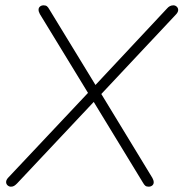

<svg xmlns="http://www.w3.org/2000/svg" viewBox="-20 -696 690 722"><path d="M10 -27 315 -351V-340L130 -643Q125 -652 125 -659.5Q125 -667 130.5 -671.5Q136 -676 144 -676Q152 -676 156.5 -672.5Q161 -669 166 -660L343 -370H333L608 -664Q613 -670 619 -673Q625 -676 632 -676Q639 -676 644.5 -671Q650 -666 650 -658.5Q650 -651 643 -643L354 -335V-354L553 -27Q558 -18 558 -10.5Q558 -3 552.5 1.5Q547 6 539 6Q531 6 526.5 2.5Q522 -1 517 -10L325 -325H344L44 -6Q38 0 33 3Q28 6 21 6Q14 6 8.5 1Q3 -4 3 -11.5Q3 -19 10 -27Z"/></svg>

Font: SN Pro Thin
Style: Italic
Weight: 200
Italic angle: -9°
Designer: Tobias Whetton
Foundry: Supernotes
Version: Version 1.003;Glyphs 3.3 (3324)